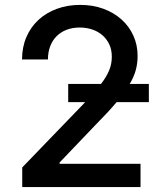

<svg xmlns="http://www.w3.org/2000/svg" viewBox="-20 -757 653 777"><path d="M69.2 -516.3Q69.2 -566.1 86.8 -606.9Q104.4 -647.7 135.8 -676.7Q167.3 -705.6 210.4 -721.4Q253.6 -737.2 304.7 -737.2Q356.2 -737.2 398.8 -721.4Q441.4 -705.6 472.1 -677.9Q502.8 -650.2 519.9 -612.4Q536.9 -574.6 536.9 -530.9Q536.9 -501.8 529.8 -474.6Q522.7 -447.4 505 -417.3H582.4V-343.8H452.1Q434.7 -323.2 413.4 -300.2Q392 -277.3 365.8 -250.7L221.2 -99.4V-94.1H548.7V0H70V-79.5L316.1 -334.5Q318.2 -337 320.3 -339.1Q322.4 -341.3 324.6 -343.8H256V-417.3H388.8Q410.9 -446 421.7 -472.1Q432.5 -498.2 432.5 -527.7Q432.5 -555 422.6 -576.7Q412.6 -598.4 395.2 -613.8Q377.8 -629.3 354 -637.4Q330.3 -645.6 302.6 -645.6Q273.1 -645.6 249.3 -636.4Q225.5 -627.1 208.8 -610.3Q192.1 -593.4 183.1 -569.6Q174 -545.8 174 -516.3Z"/></svg>

Font: Cannonade Med
Style: Regular
Weight: 500
Designer: Rasmus Andersson
Foundry: rsms
Version: Version 3.012;git-f93a4a705